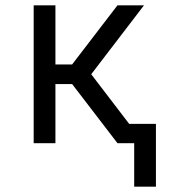

<svg xmlns="http://www.w3.org/2000/svg" viewBox="-20 -540 640 724"><path d="M568 164H486V0H423L252 -223H189V0H107V-520H189V-297H252L423 -520H523L324 -260L467 -73H568Z"/></svg>

Font: Nova
Style: Regular
Weight: 400
Monospace: yes
Designer: Belleve Invis
Foundry: Belleve Invis
Version: Version 24.1.4; ttfautohint (v1.8.4)